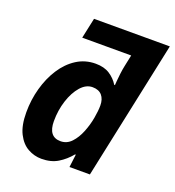

<svg xmlns="http://www.w3.org/2000/svg" viewBox="-139 -869 899 988"><g transform="rotate(20 311.0 -375.0)"><path d="M198.2 9.8Q158.7 9.8 123.5 -9.8Q88.4 -29.3 66.2 -73Q43.9 -116.7 43.9 -189Q43.9 -257.3 61.5 -321Q79.1 -384.8 111.8 -435.5Q144.5 -486.3 190.9 -516.1Q237.3 -545.9 294.9 -545.9Q341.3 -545.9 371.8 -526.1Q402.3 -506.3 420.9 -476.1H424.8Q424.8 -479 426.3 -497.6Q427.7 -516.1 430.7 -540.3Q433.6 -564.5 438 -585L451.2 -647.9H183.1L207 -759.8H622.1L460.9 0H349.1L357.9 -70.8H354Q324.7 -35.2 287.6 -12.7Q250.5 9.8 198.2 9.8ZM259.8 -108.9Q294.4 -108.9 319.1 -135.3Q343.8 -161.6 359.6 -201.2Q375.5 -240.7 382.8 -281.5Q390.1 -322.3 390.1 -351.1Q390.1 -386.2 372.6 -406.5Q355 -426.8 320.8 -426.8Q285.2 -426.8 256.1 -393.6Q227.1 -360.4 210 -307.4Q192.9 -254.4 192.9 -194.8Q192.9 -108.9 259.8 -108.9Z"/></g></svg>

Font: Open Sans
Style: Bold Italic
Weight: 700
Italic angle: -12°
Designer: Monotype Design Team
Foundry: Monotype Imaging Inc.
Version: Version 3.003; ttfautohint (v1.8.4)